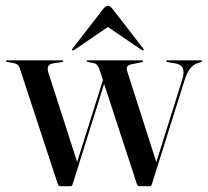

<svg xmlns="http://www.w3.org/2000/svg" viewBox="-28 -642 716 662"><path d="M214 0H180Q173.5 0 171.5 -6.5L40 -407Q34.5 -422.5 17 -425L-4 -428.5Q-7.5 -429 -7.5 -431.5Q-7.5 -434 -4.5 -434H186Q190 -434 190 -431Q190 -429 185.5 -428L158 -424Q142 -421.5 138.2 -413.5Q134.5 -405.5 139 -391L238 -83.5L327 -366L315 -402.5Q308.5 -422 295 -424.5L276.5 -428Q271 -429 271 -431.5Q271 -434 275 -434H461.5Q465.5 -434 465.5 -431Q465.5 -428.5 461 -427.5L428 -421Q413.5 -418 410.5 -412Q407.5 -406 411 -395L511 -83L600 -366.5Q616.5 -417 576.5 -423.5L549.5 -428Q545 -429 545 -431.5Q545 -434 548.5 -434H664Q668.5 -434 668.5 -431Q668.5 -428.5 664 -427.5L651.5 -423.5Q624 -414.5 608.5 -366L495.5 -6.5Q493.5 0 487 0H452.5Q446.5 0 444 -7.5L331 -352.5L222 -5.5Q220 0 214 0ZM466.5 -468.5Q465 -467 460 -470L344 -549L228.5 -470Q223.5 -467 221.5 -468.5Q219 -470.5 222.5 -475L328.5 -612Q336.5 -622 344 -622Q351.5 -622 359.5 -612L465.5 -475Q469 -470.5 466.5 -468.5Z"/></svg>

Font: Fraunces144ptRegular
Style: Regular
Weight: 400
Version: Version 1.000;[0bf87f6ff]